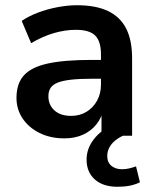

<svg xmlns="http://www.w3.org/2000/svg" viewBox="-20 -519 587 734"><path d="M226 10Q173 10 131.5 -10.5Q90 -31 66.5 -66Q43 -101 43 -145Q43 -199 71 -230.5Q99 -262 162 -276Q225 -290 331 -290H381V-218H332Q285 -218 253 -214.5Q221 -211 201.5 -203.5Q182 -196 173.5 -183Q165 -170 165 -151Q165 -118 188 -97Q211 -76 252 -76Q285 -76 310.5 -91.5Q336 -107 351 -134Q366 -161 366 -196V-311Q366 -361 344 -383Q322 -405 270 -405Q229 -405 186 -392.5Q143 -380 99 -354L63 -439Q89 -457 124.5 -470.5Q160 -484 199.5 -491.5Q239 -499 274 -499Q346 -499 392.5 -477Q439 -455 462 -410.5Q485 -366 485 -296V0H368V-104H376Q369 -69 348.5 -43.5Q328 -18 297 -4Q266 10 226 10ZM429 195Q374 195 342.5 167Q311 139 311 91Q311 49 339 13Q367 -23 413 -42L450 0Q434 7 420 18.5Q406 30 398 45Q390 60 390 77Q390 102 406 115Q422 128 446 128Q460 128 473 125Q486 122 500 117L515 178Q496 187 475.5 191Q455 195 429 195Z"/></svg>

Font: Nunito Sans 12pt ExtraLight
Style: Regular
Weight: 200
Version: Version 3.101;gftools[0.9.27]